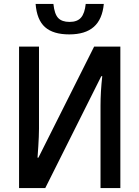

<svg xmlns="http://www.w3.org/2000/svg" viewBox="-20 -949 704 969"><path d="M76.2 0V-713.9H176.8V-298.8Q176.8 -279.3 175.8 -257.6Q174.8 -235.8 173.3 -210.2Q171.9 -184.6 169.4 -153.3H173.8L455.1 -713.9H587.4V0H487.3V-415.5Q487.3 -450.7 489.5 -488Q491.7 -525.4 496.1 -564.5H491.2L208.5 0ZM329.6 -775.4Q248.5 -775.4 207.3 -812Q166 -848.6 159.7 -929.2H249.5Q254.9 -877.9 273.7 -858.2Q292.5 -838.4 331.1 -838.4Q370.1 -838.4 388.9 -860.1Q407.7 -881.8 412.6 -929.2H503.9Q496.6 -851.6 453.6 -813.5Q410.6 -775.4 329.6 -775.4Z"/></svg>

Font: Open Sans
Style: Regular
Weight: 600
Width: 3
Foundry: Ascender Corporation
Version: Version 1.000